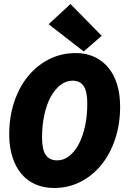

<svg xmlns="http://www.w3.org/2000/svg" viewBox="-20 -927 640 959"><path d="M250 12Q199 12 157.5 -6Q116 -24 87 -58.5Q58 -93 42 -143Q26 -193 26 -256Q26 -342 50.5 -416.5Q75 -491 119.5 -545.5Q164 -600 225 -631Q286 -662 358 -662Q409 -662 450 -643.5Q491 -625 520 -590.5Q549 -556 564.5 -506.5Q580 -457 580 -394Q580 -308 555.5 -233.5Q531 -159 487 -104.5Q443 -50 382.5 -19Q322 12 250 12ZM266 -126Q298 -126 325.5 -147.5Q353 -169 373 -206.5Q393 -244 404.5 -296Q416 -348 416 -410Q416 -470 398 -497Q380 -524 342 -524Q310 -524 282 -502.5Q254 -481 233.5 -443.5Q213 -406 201.5 -353.5Q190 -301 190 -240Q190 -180 208.5 -153Q227 -126 266 -126ZM398 -670 223 -806 332 -907 488 -748Z"/></svg>

Font: Source Code Pro Black
Style: Italic
Weight: 900
Italic angle: -11°
Monospace: yes
Designer: Paul D. Hunt, Teo Tuominen
Foundry: Adobe Systems Incorporated
Version: Version 1.050;PS 1.000;hotconv 16.6.51;makeotf.lib2.5.65220